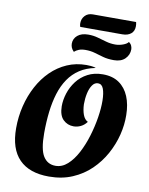

<svg xmlns="http://www.w3.org/2000/svg" viewBox="-108 -1093 922 1191"><g transform="rotate(10 353.0 -497.0)"><path d="M283.3 22Q160.3 22 96.2 -43.3Q32 -108.7 32 -238.7Q32 -311.3 48.7 -379.2Q65.3 -447 96.7 -505.5Q128 -564 172.3 -607.5Q216.7 -651 272.7 -675.5Q328.7 -700 394 -700Q408.3 -700 422.3 -698.7Q436.3 -697.3 451.3 -693.3V-691.3Q395.7 -680.3 354.5 -653.3Q313.3 -626.3 285.2 -585Q257 -543.7 240.3 -490Q223.7 -436.3 216.2 -372.8Q208.7 -309.3 208.7 -238Q208.7 -135.3 235.5 -93Q262.3 -50.7 312.3 -50.7Q353.7 -50.7 388 -81.5Q422.3 -112.3 449 -163Q475.7 -213.7 493.8 -273.7Q512 -333.7 521.3 -392.8Q530.7 -452 530 -499.3Q529.3 -546 519 -573.3Q508.7 -600.7 484.7 -600.7Q463.3 -600.7 448.8 -579.8Q434.3 -559 427.3 -526.5Q420.3 -494 420.3 -457.7Q421.7 -420 432 -392.2Q442.3 -364.3 463.3 -354Q447.7 -332.7 425.8 -322Q404 -311.3 380.7 -311.3Q342 -311.3 314.8 -337.7Q287.7 -364 287 -422Q287 -461.7 300.3 -503.5Q313.7 -545.3 340.8 -581.2Q368 -617 409.2 -638.8Q450.3 -660.7 504.7 -660.7Q566.7 -660.7 607.5 -632.2Q648.3 -603.7 669.2 -553.3Q690 -503 690.7 -436.7Q692 -376.3 676.2 -312.5Q660.3 -248.7 627.7 -189Q595 -129.3 546 -81.8Q497 -34.3 431.3 -6.2Q365.7 22 283.3 22ZM555.3 -759Q516.3 -759 487.5 -767Q458.7 -775 431.8 -783Q405 -791 371.7 -791Q347.7 -791 330.5 -784.2Q313.3 -777.3 302.3 -766.7Q289.3 -780.3 285.2 -792Q281 -803.7 281 -815.3Q281 -846.3 305.3 -867Q329.7 -887.7 373 -887.7Q404.7 -887.7 432.7 -879.8Q460.7 -872 488.8 -864Q517 -856 546.7 -856Q571.3 -856 595.8 -865Q620.3 -874 628.3 -886.3Q641.3 -877.3 646 -865.3Q650.7 -853.3 650.7 -843.7Q650.7 -808.7 625.7 -783.8Q600.7 -759 555.3 -759ZM314.7 -926Q312.3 -932 311.5 -937.3Q310.7 -942.7 310.7 -948.7Q310.7 -976.7 329 -996.3Q347.3 -1016 378 -1016H650.7Q652.3 -1009.3 653.2 -1003Q654 -996.7 654 -989.7Q654 -959 633.8 -942.5Q613.7 -926 579.7 -926Z"/></g></svg>

Font: Sansita Swashed Light
Style: Regular
Weight: 300
Designer: Pablo Cosgaya
Foundry: Omnibus-Type
Version: Version 1.003